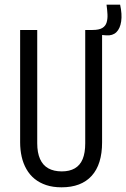

<svg xmlns="http://www.w3.org/2000/svg" viewBox="-20 -788 539 820"><path d="M243 12Q206 12 177.5 2.5Q149 -7 128 -24Q107 -41 93 -65.5Q79 -90 72.5 -119Q66 -148 66 -180V-660H139V-176Q139 -136 151 -109Q163 -82 186.5 -69Q210 -56 244 -56Q277 -56 299.5 -69Q322 -82 333 -108.5Q344 -135 344 -176V-660H416V-180Q416 -86 371.5 -37Q327 12 243 12ZM434 -637 373 -642 375 -660Q403 -660 417 -668.5Q431 -677 435.5 -692.5Q440 -708 439 -727Q438 -746 435 -768H493Q502 -727 497.5 -696.5Q493 -666 477 -650.5Q461 -635 434 -637Z"/></svg>

Font: Bricolage Grotesque 24pt Condensed Light
Style: Regular
Weight: 300
Width: 3
Designer: Mathieu Triay
Foundry: Atelier Triay
Version: Version 1.001;gftools[0.9.33.dev8+g029e19f]